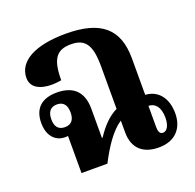

<svg xmlns="http://www.w3.org/2000/svg" viewBox="-105 -668 799 787"><g transform="rotate(-20 294.5 -274.5)"><path d="M460 10C532 10 570 -35 570 -99C570 -165 536 -209 480 -212V-371C480 -501 411 -559 259 -559C125 -559 46 -516 46 -443C46 -388 111 -374 177 -386C177 -478 201 -511 264 -511C326 -511 350 -478 350 -384V-198C315 -181 285 -151 256 -107H253V-234C253 -309 213 -345 142 -345C74 -345 40 -310 40 -249C40 -192 71 -161 112 -161C117 -161 121 -161 125 -162V0H238C270 -62 307 -119 350 -147V-96C350 -24 393 10 460 10ZM126 -200C97 -200 84 -218 84 -249C84 -280 97 -299 126 -299C155 -299 168 -280 168 -249C168 -218 155 -200 126 -200ZM496 -41C482 -41 477 -53 477 -73V-165C505 -165 526 -143 526 -96C526 -63 514 -41 496 -41Z"/></g></svg>

Font: Noto Serif Thai Condensed
Style: Bold
Weight: 700
Width: 3
Designer: Monotype Design Team
Foundry: Monotype Imaging Inc.
Version: Version 2.002